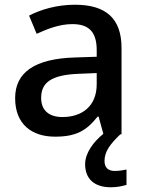

<svg xmlns="http://www.w3.org/2000/svg" viewBox="-20 -568 612 812"><path d="M422 113C422 74 444 43 489 0H494V-365C494 -490 428 -548 297 -548C221 -548 153 -528 103 -502L135 -425C181 -446 232 -466 286 -466C351 -466 389 -438 389 -356V-328L298 -325C127 -320 44 -262 44 -153C44 -41 116 10 213 10C303 10 346 -16 393 -75H397L417 -2C376 31 340 79 340 126C340 187 377 224 449 224C477 224 496 219 515 214V149C504 151 487 155 465 155C438 155 422 141 422 113ZM316 -256 389 -259V-212C389 -118 326 -73 244 -73C191 -73 154 -98 154 -154C154 -217 194 -252 316 -256Z"/></svg>

Font: Noto Sans Lao UI Med
Style: Regular
Weight: 500
Designer: Monotype Design Team
Foundry: Monotype Imaging Inc.
Version: Version 2.000